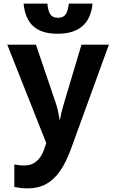

<svg xmlns="http://www.w3.org/2000/svg" viewBox="-20 -792 640 1058"><path d="M133 246Q115 246 96.5 244Q78 242 59 238V114Q73 117 87 118.5Q101 120 111 120Q142 120 163.5 108.5Q185 97 200.5 75.5Q216 54 226 23L256 -67L259 57L20 -546H178L286 -228Q293 -208 298.5 -184.5Q304 -161 308 -133H311Q314 -152 317.5 -167.5Q321 -183 325.5 -198Q330 -213 334 -228L429 -546H580L371 29Q344 103 310.5 151Q277 199 233.5 222.5Q190 246 133 246ZM297 -606Q210 -606 164 -647Q118 -688 110 -772H241Q245 -731 257.5 -712.5Q270 -694 300 -694Q329 -694 342 -713Q355 -732 359 -772H490Q482 -690 434 -648Q386 -606 297 -606Z"/></svg>

Font: Noto Sans Mono
Style: Bold
Weight: 700
Designer: Monotype Design Team
Foundry: Monotype Imaging Inc.
Version: Version 2.014